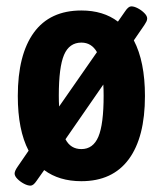

<svg xmlns="http://www.w3.org/2000/svg" viewBox="-20 -563 510 604"><path d="M76 21Q67 21 55.5 15Q44 9 35 0Q26 -9 26 -17Q26 -25 35 -38L70 -89Q36 -154 36 -261Q36 -391 86.5 -460.5Q137 -530 236 -530Q305 -530 351 -495L374 -528Q384 -543 393 -543Q402 -543 413.5 -537Q425 -531 434 -522Q443 -513 443 -505Q443 -500 440.5 -495Q438 -490 434 -484L401 -436Q436 -369 436 -261Q436 -131 385 -62Q334 7 236 7Q166 7 119 -28L95 6Q85 21 76 21ZM165 -262Q165 -243 166 -228L285 -399Q268 -429 236 -429Q198 -429 181.5 -390.5Q165 -352 165 -262ZM236 -94Q273 -94 289.5 -133Q306 -172 306 -262Q306 -281 305 -297L186 -125Q202 -94 236 -94Z"/></svg>

Font: Asap Condensed SemiBold
Style: Regular
Weight: 600
Width: 3
Designer: Pablo Cosgaya
Foundry: Omnibus-Type
Version: Version 3.001; ttfautohint (v1.8.4.7-5d5b)